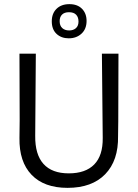

<svg xmlns="http://www.w3.org/2000/svg" viewBox="-20 -900 666 927"><path d="M551 -315 550 -243Q552 -125 488 -59Q424 7 306 7Q193 7 132.5 -56Q72 -119 74 -234L75 -321L74 -641H153L150 -244Q149 -154 190 -108.5Q231 -63 312 -63Q393 -63 435 -106Q477 -149 476 -234L472 -641H552ZM398 -799Q398 -760 373.5 -737.5Q349 -715 312 -715Q276 -715 253 -736.5Q230 -758 230 -797Q230 -835 253 -857.5Q276 -880 315 -880Q354 -880 376 -857.5Q398 -835 398 -799ZM268 -798Q268 -776 280.5 -764.5Q293 -753 314 -753Q334 -753 346.5 -764Q359 -775 359 -796Q359 -817 347.5 -829Q336 -841 313 -841Q291 -841 279.5 -829.5Q268 -818 268 -798Z"/></svg>

Font: Alegreya Sans
Style: Regular
Weight: 400
Designer: Juan Pablo del Peral
Foundry: Huerta Tipografica
Version: Version 2.008; ttfautohint (v1.6)